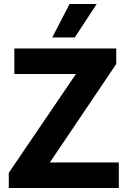

<svg xmlns="http://www.w3.org/2000/svg" viewBox="-20 -943 640 963"><path d="M24 -76 361 -572H52V-700H563V-622L230 -128H576V0H24ZM329 -923H465L355 -755H242Z"/></svg>

Font: Sarabun ExtraBold
Style: Regular
Weight: 800
Version: Version 1.000; ttfautohint (v1.6)